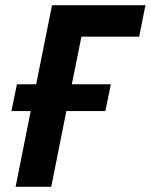

<svg xmlns="http://www.w3.org/2000/svg" viewBox="-20 -718 579 738"><path d="M40 0 98 -291H24L45 -394H119L180 -698H539L515 -577H293L256 -394H406L385 -291H235L177 0Z"/></svg>

Font: IBM Plex Sans Condensed
Style: Bold Italic
Weight: 700
Width: 3
Italic angle: -11.31°
Designer: Mike Abbink, Paul van der Laan, Pieter van Rosmalen
Foundry: Bold Monday
Version: Version 3.201